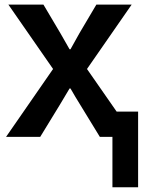

<svg xmlns="http://www.w3.org/2000/svg" viewBox="-20 -583 620 818"><path d="M5.9 0 206.1 -289.1 15.6 -563.5H165L237.3 -441.4Q264.6 -392.6 276.4 -373H280.3Q295.9 -401.4 318.4 -441.4L390.6 -563.5H541L350.6 -289.1L551.8 0H405.3L322.3 -135.7Q314.5 -148.4 300.8 -170.9Q287.1 -193.4 280.3 -206.1H276.4Q272.5 -199.2 234.4 -135.7L151.4 0ZM459 -107.4H568.4V214.8H459Z"/></svg>

Font: Gothic A1
Style: Bold
Weight: 700
Version: Version 2.50